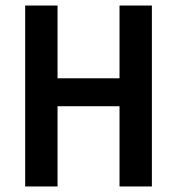

<svg xmlns="http://www.w3.org/2000/svg" viewBox="-20 -674 640 694"><path d="M71 0V-654H188V-391H412V-654H529V0H412V-290H188V0Z"/></svg>

Font: Source Code Pro SemiBold
Style: Regular
Weight: 600
Monospace: yes
Designer: Paul D. Hunt, Teo Tuominen
Foundry: Adobe Systems Incorporated
Version: Version 1.018;hotconv 1.0.116;makeotfexe 2.5.65601